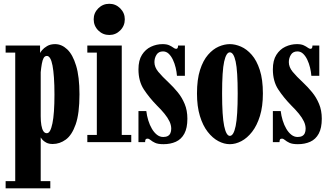

<svg xmlns="http://www.w3.org/2000/svg" viewBox="-20 -770 1788 1040"><path d="M10.5 250V211H62.5V-485H10.5V-523.5H197V-482.5Q198 -486.5 207.8 -498.2Q217.5 -510 235.2 -520.5Q253 -531 278.5 -531Q314 -531 344 -502.8Q374 -474.5 392.2 -414.5Q410.5 -354.5 410.5 -259Q410.5 -155 390 -96.5Q369.5 -38 336.5 -14Q303.5 10 265.5 10Q244.5 10 230.5 2.5Q216.5 -5 209.2 -13.8Q202 -22.5 200.5 -25.5V211H252.5V250ZM233.5 -48.5Q244 -48.5 251.2 -62Q258.5 -75.5 264 -101.8Q269.5 -128 272.2 -167.2Q275 -206.5 275 -257.5Q275 -310.5 272.2 -349.5Q269.5 -388.5 264.5 -414.8Q259.5 -441 251.8 -454Q244 -467 234 -467Q222.5 -467 216.2 -455.5Q210 -444 206.5 -424Q203 -404 200.5 -379V-140.5Q200.5 -113 204 -92Q207.5 -71 214.8 -59.8Q222 -48.5 233.5 -48.5Z M453 0V-39H504.5V-485H453V-523.5H639.5V-39H691V0ZM572 -580.5Q537 -580.5 512.2 -605.2Q487.5 -630 487.5 -665.5Q487.5 -700 512.2 -724.8Q537 -749.5 572 -749.5Q606.5 -749.5 631.2 -724.8Q656 -700 656 -665.5Q656 -630 631.2 -605.2Q606.5 -580.5 572 -580.5Z M865.5 11Q835.5 11 819.8 3.5Q804 -4 795.5 -11.5Q787 -19 779 -19Q771 -19 768.5 -14.2Q766 -9.5 766 0H730V-168.5H772.5Q775.5 -143 783.2 -117.8Q791 -92.5 802.8 -72.5Q814.5 -52.5 830 -40.2Q845.5 -28 864 -28Q879 -28 888.8 -33.2Q898.5 -38.5 903 -48.8Q907.5 -59 907.5 -73Q907.5 -92.5 898 -112.5Q888.5 -132.5 871 -154Q853.5 -175.5 829.5 -199Q788.5 -241 759.2 -285.5Q730 -330 730 -394.5Q730 -443 749 -473Q768 -503 798 -517Q828 -531 860.5 -531Q883.5 -531 897.2 -524.5Q911 -518 919.2 -511.8Q927.5 -505.5 934 -505.5Q938.5 -505.5 941.5 -509.2Q944.5 -513 944.5 -523.5H981.5V-359.5H938.5Q937 -380.5 931.5 -403.5Q926 -426.5 916.5 -446.5Q907 -466.5 893.8 -479Q880.5 -491.5 863 -491.5Q839 -491.5 827.8 -473.5Q816.5 -455.5 816.5 -433.5Q816.5 -406.5 837.2 -381.2Q858 -356 894 -322.5Q919.5 -298.5 942.5 -270.5Q965.5 -242.5 980.2 -207.2Q995 -172 995 -127Q995 -76.5 978.5 -46Q962 -15.5 932.5 -2.2Q903 11 865.5 11Z M1225 11Q1194 11 1162.8 -5.5Q1131.5 -22 1105 -56Q1078.5 -90 1062.8 -141.8Q1047 -193.5 1047 -263.5Q1047 -339.5 1063.5 -391Q1080 -442.5 1106.8 -473.2Q1133.5 -504 1164.5 -517.5Q1195.5 -531 1225 -531Q1254 -531 1285.2 -517.5Q1316.5 -504 1343.5 -473.2Q1370.5 -442.5 1387.2 -391Q1404 -339.5 1404 -263.5Q1404 -193.5 1388 -141.8Q1372 -90 1345.5 -56Q1319 -22 1287.5 -5.5Q1256 11 1225 11ZM1225 -34Q1245.5 -34 1256.5 -87.5Q1267.5 -141 1267.5 -263.5Q1267.5 -386.5 1256.5 -436.5Q1245.5 -486.5 1225 -486.5Q1205.5 -486.5 1194.2 -436.5Q1183 -386.5 1183 -263.5Q1183 -141 1194.2 -87.5Q1205.5 -34 1225 -34Z M1593.5 11Q1563.5 11 1547.8 3.5Q1532 -4 1523.5 -11.5Q1515 -19 1507 -19Q1499 -19 1496.5 -14.2Q1494 -9.5 1494 0H1458V-168.5H1500.5Q1503.5 -143 1511.2 -117.8Q1519 -92.5 1530.8 -72.5Q1542.5 -52.5 1558 -40.2Q1573.5 -28 1592 -28Q1607 -28 1616.8 -33.2Q1626.5 -38.5 1631 -48.8Q1635.5 -59 1635.5 -73Q1635.5 -92.5 1626 -112.5Q1616.5 -132.5 1599 -154Q1581.5 -175.5 1557.5 -199Q1516.5 -241 1487.2 -285.5Q1458 -330 1458 -394.5Q1458 -443 1477 -473Q1496 -503 1526 -517Q1556 -531 1588.5 -531Q1611.5 -531 1625.2 -524.5Q1639 -518 1647.2 -511.8Q1655.5 -505.5 1662 -505.5Q1666.5 -505.5 1669.5 -509.2Q1672.5 -513 1672.5 -523.5H1709.5V-359.5H1666.5Q1665 -380.5 1659.5 -403.5Q1654 -426.5 1644.5 -446.5Q1635 -466.5 1621.8 -479Q1608.5 -491.5 1591 -491.5Q1567 -491.5 1555.8 -473.5Q1544.5 -455.5 1544.5 -433.5Q1544.5 -406.5 1565.2 -381.2Q1586 -356 1622 -322.5Q1647.5 -298.5 1670.5 -270.5Q1693.5 -242.5 1708.2 -207.2Q1723 -172 1723 -127Q1723 -76.5 1706.5 -46Q1690 -15.5 1660.5 -2.2Q1631 11 1593.5 11Z"/></svg>

Font: Imbue Thin 10pt ExtraBold
Style: Regular
Weight: 800
Version: Version 1.102